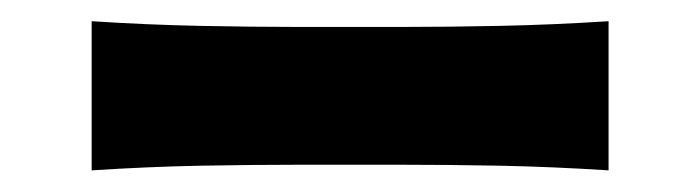

<svg xmlns="http://www.w3.org/2000/svg" viewBox="-20 -416 659 181"><path d="M66.4 -255.4V-396Q119.1 -392.6 168.9 -391.6Q218.8 -390.6 261.7 -390.6H357.9Q401.4 -390.6 450.9 -391.6Q500.5 -392.6 553.7 -396V-255.4Q500.5 -258.8 450.9 -259.8Q401.4 -260.7 357.9 -260.7H261.7Q218.8 -260.7 168.9 -259.8Q119.1 -258.8 66.4 -255.4Z"/></svg>

Font: Pinar DS1 SemiBold
Style: Regular
Weight: 600
Designer: Amin Abedi
Version: Version 3.000